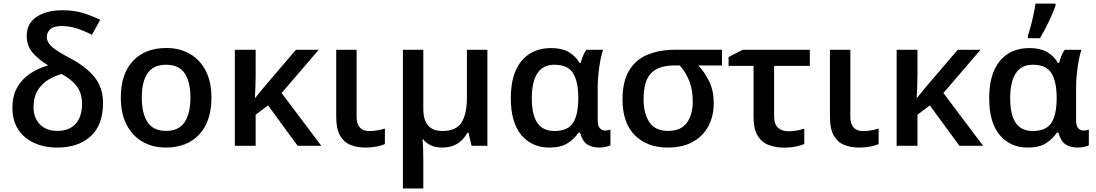

<svg xmlns="http://www.w3.org/2000/svg" viewBox="-20 -821 6168 1081"><path d="M330.6 -763.2Q397.9 -763.2 447.8 -747.6Q497.6 -731.9 544.4 -709.5L497.6 -625Q456.1 -646.5 414.1 -660.4Q372.1 -674.3 325.7 -674.3Q282.2 -674.3 262.9 -656.2Q243.7 -638.2 243.7 -613.3Q243.7 -581.1 275.6 -554.7Q307.6 -528.3 378.4 -491.2Q467.8 -443.4 513.9 -384.5Q560.1 -325.7 560.1 -242.2Q560.1 -116.2 489.7 -53.2Q419.4 9.8 302.7 9.8Q229 9.8 171.9 -16.4Q114.7 -42.5 82.3 -92.5Q49.8 -142.6 49.8 -213.9Q49.8 -279.8 75.9 -327.1Q102.1 -374.5 147.7 -405.3Q193.4 -436 251 -453.1Q199.2 -483.9 164.8 -523.2Q130.4 -562.5 130.4 -618.7Q130.4 -689 186 -726.1Q241.7 -763.2 330.6 -763.2ZM327.1 -404.3Q291.5 -395 254.9 -373.8Q218.3 -352.5 193.6 -314.5Q168.9 -276.4 168.9 -216.8Q168.9 -158.2 204.3 -121.1Q239.7 -84 303.2 -84Q369.1 -84 405.5 -123.5Q441.9 -163.1 441.9 -236.8Q441.9 -297.4 410.9 -336.9Q379.9 -376.5 327.1 -404.3Z M1170.4 -271.5Q1170.4 -137.2 1101.6 -63.7Q1032.7 9.8 913.6 9.8Q839.4 9.8 782.2 -23.2Q725.1 -56.2 692.6 -118.9Q660.2 -181.6 660.2 -271.5Q660.2 -405.3 728.8 -478Q797.4 -550.8 917 -550.8Q991.7 -550.8 1048.8 -517.8Q1106 -484.9 1138.2 -422.6Q1170.4 -360.4 1170.4 -271.5ZM778.3 -271.5Q778.3 -182.1 810.8 -133.1Q843.3 -84 915.5 -84Q986.8 -84 1019.5 -133.3Q1052.2 -182.6 1052.2 -271.5Q1052.2 -359.9 1019.8 -408.2Q987.3 -456.5 915 -456.5Q843.3 -456.5 810.8 -408.4Q778.3 -360.4 778.3 -271.5Z M1774.4 -540.5 1565.4 -297.4 1789.1 0H1655.8L1489.3 -227.5L1419.4 -175.3V0H1302.2V-540.5H1419.4V-399.4Q1418.9 -364.3 1418 -330.1Q1417 -295.9 1415 -269.5H1417Q1430.7 -286.6 1444.3 -303.5Q1458 -320.3 1472.2 -337.4L1646 -540.5Z M1987.8 -540.5V-164.1Q1987.8 -83 2060.1 -83Q2083 -83 2106 -87.2Q2128.9 -91.3 2147 -97.2V-10.3Q2128.9 -1.5 2099.4 4.2Q2069.8 9.8 2037.6 9.8Q1990.2 9.8 1952.9 -5.4Q1915.5 -20.5 1894.3 -58.1Q1873 -95.7 1873 -163.1V-540.5Z M2724.1 -540.5V0H2634.8L2617.7 -73.7H2611.8Q2589.4 -33.2 2554.7 -11.7Q2520 9.8 2469.2 9.8Q2433.1 9.8 2406.5 -2.4Q2379.9 -14.6 2362.3 -36.6H2358.9Q2360.8 -20 2362.1 13.7Q2363.3 47.4 2363.3 80.1V240.2H2248.5V-540.5H2363.3V-208.5Q2363.3 -83.5 2470.7 -83.5Q2548.8 -83.5 2578.9 -132.1Q2608.9 -180.7 2608.9 -271.5V-540.5Z M3072.8 9.8Q2975.1 9.8 2915.5 -60.5Q2856 -130.9 2856 -268.6Q2856 -405.8 2916.3 -478Q2976.6 -550.3 3082.5 -550.3Q3141.1 -550.3 3179.7 -529.3Q3218.3 -508.3 3243.2 -466.8H3250Q3253.9 -484.4 3262 -504.9Q3270 -525.4 3281.2 -540.5H3375Q3367.7 -518.6 3360.8 -483.9Q3354 -449.2 3349.6 -408.2Q3345.2 -367.2 3345.2 -327.1V-145.5Q3345.2 -111.8 3357.4 -98.9Q3369.6 -85.9 3387.2 -85.9Q3394 -85.9 3403.3 -87.6Q3412.6 -89.4 3417 -91.3V-2.9Q3409.2 1.5 3390.9 5.6Q3372.6 9.8 3356.4 9.8Q3312.5 9.8 3285.6 -8.3Q3258.8 -26.4 3245.6 -74.2H3237.3Q3214.4 -39.6 3176 -14.9Q3137.7 9.8 3072.8 9.8ZM3102.1 -83.5Q3174.8 -83.5 3204.8 -127.2Q3234.9 -170.9 3235.8 -263.7V-270.5Q3235.8 -361.3 3206.5 -408.9Q3177.2 -456.5 3101.1 -456.5Q3036.6 -456.5 3005.4 -408Q2974.1 -359.4 2974.1 -267.6Q2974.1 -175.8 3005.1 -129.6Q3036.1 -83.5 3102.1 -83.5Z M3998.5 -239.3Q3998.5 -168.5 3969 -112.1Q3939.5 -55.7 3881.8 -22.9Q3824.2 9.8 3739.7 9.8Q3624 9.8 3554.4 -59.6Q3484.9 -128.9 3484.9 -260.7Q3484.9 -360.4 3521 -422.1Q3557.1 -483.9 3624.3 -512.5Q3691.4 -541 3784.2 -541H4044.9V-452.6H3911.1Q3948.2 -414.1 3973.4 -361.8Q3998.5 -309.6 3998.5 -239.3ZM3603.5 -260.7Q3603.5 -182.1 3636 -133.1Q3668.5 -84 3742.2 -84Q3814.5 -84 3847.4 -130.1Q3880.4 -176.3 3880.4 -250Q3880.4 -313 3861.6 -362.5Q3842.8 -412.1 3807.6 -452.6H3778.8Q3689 -452.6 3646.2 -409.4Q3603.5 -366.2 3603.5 -260.7Z M4539.6 -540.5V-450.2H4338.4V-167Q4338.4 -121.6 4360.4 -101.8Q4382.3 -82 4419.4 -82Q4442.4 -82 4465.6 -86.2Q4488.8 -90.3 4508.3 -96.2V-10.3Q4489.7 -2 4460 4.2Q4430.2 10.3 4396.5 10.3Q4347.7 10.3 4308.1 -4.6Q4268.6 -19.5 4245.6 -57.1Q4222.7 -94.7 4222.7 -162.6V-450.2H4082V-500L4161.6 -540.5Z M4767.6 -540.5V-164.1Q4767.6 -83 4839.8 -83Q4862.8 -83 4885.7 -87.2Q4908.7 -91.3 4926.8 -97.2V-10.3Q4908.7 -1.5 4879.2 4.2Q4849.6 9.8 4817.4 9.8Q4770 9.8 4732.7 -5.4Q4695.3 -20.5 4674.1 -58.1Q4652.8 -95.7 4652.8 -163.1V-540.5Z M5500.5 -540.5 5291.5 -297.4 5515.1 0H5381.8L5215.3 -227.5L5145.5 -175.3V0H5028.3V-540.5H5145.5V-399.4Q5145 -364.3 5144 -330.1Q5143.1 -295.9 5141.1 -269.5H5143.1Q5156.7 -286.6 5170.4 -303.5Q5184.1 -320.3 5198.2 -337.4L5372.1 -540.5Z M5766.1 9.8Q5668.5 9.8 5608.9 -60.5Q5549.3 -130.9 5549.3 -268.6Q5549.3 -405.8 5609.6 -478Q5669.9 -550.3 5775.9 -550.3Q5834.5 -550.3 5873 -529.3Q5911.6 -508.3 5936.5 -466.8H5943.4Q5947.3 -484.4 5955.3 -504.9Q5963.4 -525.4 5974.6 -540.5H6068.4Q6061 -518.6 6054.2 -483.9Q6047.4 -449.2 6043 -408.2Q6038.6 -367.2 6038.6 -327.1V-145.5Q6038.6 -111.8 6050.8 -98.9Q6063 -85.9 6080.6 -85.9Q6087.4 -85.9 6096.7 -87.6Q6106 -89.4 6110.4 -91.3V-2.9Q6102.5 1.5 6084.2 5.6Q6065.9 9.8 6049.8 9.8Q6005.9 9.8 5979 -8.3Q5952.1 -26.4 5939 -74.2H5930.7Q5907.7 -39.6 5869.4 -14.9Q5831.1 9.8 5766.1 9.8ZM5795.4 -83.5Q5868.2 -83.5 5898.2 -127.2Q5928.2 -170.9 5929.2 -263.7V-270.5Q5929.2 -361.3 5899.9 -408.9Q5870.6 -456.5 5794.4 -456.5Q5730 -456.5 5698.7 -408Q5667.5 -359.4 5667.5 -267.6Q5667.5 -175.8 5698.5 -129.6Q5729.5 -83.5 5795.4 -83.5ZM5767.1 -606V-620.1Q5775.4 -644 5783.9 -676.3Q5792.5 -708.5 5799.3 -741.2Q5806.2 -773.9 5810.1 -800.8H5922.9V-789.6Q5910.2 -752.4 5886 -701.4Q5861.8 -650.4 5835.4 -606Z"/></svg>

Font: Open Sans SemiBold
Style: Regular
Weight: 600
Designer: Monotype Design Team
Foundry: Monotype Imaging Inc.
Version: Version 3.003; ttfautohint (v1.8.4)